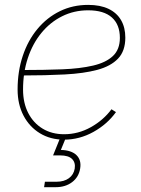

<svg xmlns="http://www.w3.org/2000/svg" viewBox="-20 -569 581 793"><path d="M244.6 7.8Q188 7.8 144.8 -18.6Q101.6 -44.9 77.1 -91.6Q52.7 -138.2 52.7 -199.2Q52.7 -274.4 74 -338.1Q95.2 -401.9 134.5 -449.2Q173.8 -496.6 227.1 -522.7Q280.3 -548.8 344.2 -548.8Q394 -548.8 428.2 -532.5Q462.4 -516.1 480 -485.8Q497.6 -455.6 497.6 -413.6Q497.6 -358.4 467.5 -326.9Q437.5 -295.4 381.8 -280.5Q326.2 -265.6 247.3 -261.5Q168.5 -257.3 71.8 -257.3V-279.8Q162.6 -279.8 236.8 -282.7Q311 -285.6 364.3 -298.1Q417.5 -310.5 446.3 -337.6Q475.1 -364.7 475.1 -412.6Q475.1 -467.3 442.1 -496.8Q409.2 -526.4 344.2 -526.4Q285.6 -526.4 236.3 -501.7Q187 -477.1 150.9 -432.9Q114.7 -388.7 95 -329.1Q75.2 -269.5 75.2 -199.2Q75.2 -143.6 96.7 -102.1Q118.2 -60.5 156.2 -37.6Q194.3 -14.6 244.6 -14.6Q303.2 -14.6 355.2 -43.7Q407.2 -72.8 440.4 -117.7L459 -106Q423.3 -56.2 366 -24.2Q308.6 7.8 244.6 7.8ZM162.1 204.1 165.5 181.6H213.4Q244.6 181.6 264.4 167.2Q284.2 152.8 288.6 127.4Q292.5 102.5 277.6 87.6Q262.7 72.8 228 72.8H199.2L232.4 -9.3H249.5L252 0L231.4 50.3Q274.9 51.3 295.9 71.8Q316.9 92.3 311 127.4Q305.2 162.6 277.8 183.3Q250.5 204.1 210 204.1Z"/></svg>

Font: Inter 17pt Thin
Style: Italic
Weight: 250
Italic angle: -9.3988°
Version: Version 4.001;git-66647c0bb